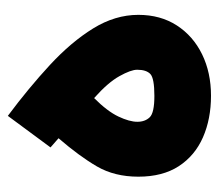

<svg xmlns="http://www.w3.org/2000/svg" viewBox="-54 -506 559 490"><g transform="rotate(-90 225.0 -261.5)"><path d="M173.8 -520.5Q245.1 -467.3 303.7 -413.1Q362.3 -358.9 397 -302.7Q431.6 -246.6 431.6 -187.5Q431.6 -130.9 404.5 -89.1Q377.4 -47.4 330.8 -24.7Q284.2 -2 225.1 -2Q166 -2 119.1 -22.5Q72.3 -43 45.4 -84.2Q18.6 -125.5 18.6 -187.5Q18.6 -248 44.7 -293Q70.8 -337.9 116.7 -391.1L93.3 -411.6ZM219.2 -300.3Q185.5 -266.6 172.1 -238.3Q158.7 -210 158.7 -189.9Q158.7 -170.4 170.2 -158.4Q181.6 -146.5 224.6 -146.5Q269.5 -146.5 280.5 -156.7Q291.5 -167 291.5 -190.4Q291.5 -206.5 275.1 -235.8Q258.8 -265.1 219.2 -300.3Z"/></g></svg>

Font: Vazir Black FD-UI
Style: Black-FD-UI
Weight: 900
Designer: Saber Rastikerdar
Foundry: Saber Rastikerdar
Version: Version 30.0.0